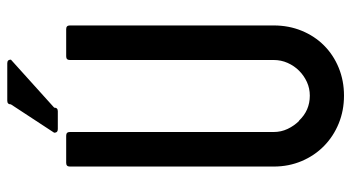

<svg xmlns="http://www.w3.org/2000/svg" viewBox="-239 -741 966 528"><g transform="rotate(-90 244.0 -477.0)"><path d="M353 -778H428Q438 -778 438 -768V-207Q438 -166 423.5 -130.5Q409 -95 383 -69Q357 -43 321.5 -28.5Q286 -14 245 -14Q204 -14 168.5 -28.5Q133 -43 106.5 -69Q80 -95 65 -130.5Q50 -166 50 -207V-768Q50 -778 60 -778H135Q145 -778 145 -768V-207Q145 -187 153.5 -169Q162 -151 176 -137V-138Q204 -108 245 -108Q265 -108 282.5 -116Q300 -124 313.5 -137.5Q327 -151 335 -169Q343 -187 343 -207V-768Q343 -778 353 -778ZM202 -801H153Q143 -801 143 -811L221 -930Q221 -940 231 -940H334Q344 -940 344 -930L212 -811Q212 -801 202 -801Z"/></g></svg>

Font: Kanalisirung
Style: Regular
Weight: 500
Designer: Peter Wiegel
Foundry: Peter Wiegel
Version: 1.000